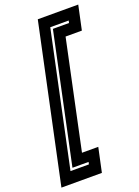

<svg xmlns="http://www.w3.org/2000/svg" viewBox="-225 -824 797 1097"><g transform="rotate(-20 174.0 -275.0)"><path d="M-50 200 152 -750H398L366.5 -603H267.5L128.5 53H227.5L196 200ZM31 129H143L146 115H48L214.5 -669H312.5L315.5 -683H203.5Z"/></g></svg>

Font: Tourney Thin
Style: Bold Italic
Weight: 700
Italic angle: -12°
Version: Version 1.015